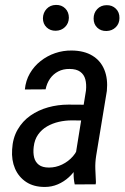

<svg xmlns="http://www.w3.org/2000/svg" viewBox="-20 -742 505 773"><path d="M279.8 -90.3 326.2 -377.9Q328.6 -403.3 323.5 -422.6Q318.4 -441.9 303 -453.1Q287.6 -464.4 259.8 -464.4Q234.4 -464.8 214.4 -454.3Q194.3 -443.8 181.4 -425.3Q168.5 -406.7 163.6 -382.3L80.1 -381.8Q83.5 -417.5 100.3 -446.5Q117.2 -475.6 143.6 -496.3Q169.9 -517.1 202.1 -528.1Q234.4 -539.1 269 -538.6Q318.8 -538.1 352.1 -517.8Q385.3 -497.6 400.1 -461.2Q415 -424.8 410.2 -376L367.2 -115.2Q362.8 -87.4 363.8 -61.5Q364.7 -35.6 366.2 -8.3L365.2 0L280.8 0.5Q275.9 -22 276.4 -44.9Q276.9 -67.9 279.8 -90.3ZM332.5 -320.3 322.3 -256.8 268.6 -257.3Q242.7 -257.3 217 -251.5Q191.4 -245.6 169.7 -233.2Q147.9 -220.7 133.5 -200.4Q119.1 -180.2 115.7 -150.9Q112.8 -127 117.4 -108.2Q122.1 -89.4 136.5 -78.4Q150.9 -67.4 177.2 -67.4Q204.6 -67.4 230 -79.6Q255.4 -91.8 273.7 -112.8Q292 -133.8 297.9 -160.6L311 -119.6Q305.2 -94.2 291.3 -70.6Q277.3 -46.9 257.3 -28.6Q237.3 -10.3 212.6 0.2Q188 10.7 160.2 10.7Q115.7 10.7 85.4 -9.3Q55.2 -29.3 40.5 -63.2Q25.9 -97.2 28.8 -140.1Q31.2 -186 51 -220.2Q70.8 -254.4 102.5 -276.6Q134.3 -298.8 173.6 -309.8Q212.9 -320.8 255.4 -320.8ZM152.8 -668.5Q153.3 -690.9 167.7 -706.3Q182.1 -721.7 205.1 -722.2Q228 -722.7 242.7 -708Q257.3 -693.4 257.3 -670.4Q256.8 -647.9 241.9 -633.3Q227.1 -618.7 204.6 -618.2Q182.6 -617.7 167.7 -631.8Q152.8 -646 152.8 -668.5ZM356.9 -667.5Q356.9 -689.9 371.3 -705.3Q385.7 -720.7 408.7 -721.2Q431.6 -721.7 446.5 -707Q461.4 -692.4 460.9 -669.4Q460.9 -647 446 -632.3Q431.2 -617.7 408.7 -617.2Q386.2 -616.7 371.6 -630.6Q356.9 -644.5 356.9 -667.5Z"/></svg>

Font: Roboto Condensed
Style: Italic
Weight: 400
Italic angle: -12°
Designer: Christian Robertson
Foundry: Google
Version: Version 3.0